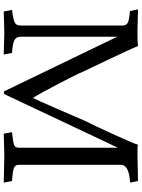

<svg xmlns="http://www.w3.org/2000/svg" viewBox="114 -867 756 1024"><g transform="rotate(90 492.0 -355.0)"><path d="M30 -713 153 -710Q207 -710 226 -713Q236 -685 294 -563Q352 -442 364 -416Q374 -390 429 -285Q484 -180 502 -153Q512 -170 564 -290Q616 -410 624 -429Q650 -480 700 -590Q750 -700 751 -712Q770 -710 798 -710Q826 -710 945 -713L954 -671Q859 -665 859 -622V-80Q858 -59 874 -52Q890 -45 945 -41L954 3Q825 0 806 0L693 3L685 -41Q742 -47 755 -53Q768 -59 768 -80V-606L482 0L468 3L176 -602V-87Q176 -65 192 -55Q208 -45 262 -41L271 3L154 0L41 3L33 -41Q86 -48 101 -56Q116 -64 116 -87V-631Q116 -650 102 -658Q88 -666 39 -670Z"/></g></svg>

Font: Lusitana
Style: Regular
Weight: 400
Designer: Ana Paula Megda
Foundry: Ana Paula Megda
Version: Version 1.001; ttfautohint (v1.4.1)